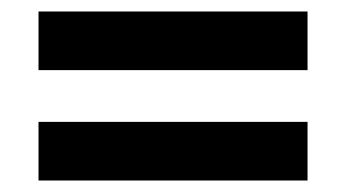

<svg xmlns="http://www.w3.org/2000/svg" viewBox="-20 -397 602 334"><path d="M47 -83V-185H515V-83ZM47 -275V-377H515V-275Z"/></svg>

Font: Ysabeau SC ExtraBold
Style: Regular
Weight: 800
Designer: Christian Thalmann (Catharsis Fonts)
Version: Version 2.001;gftools[0.9.30]; featfreeze: smcp